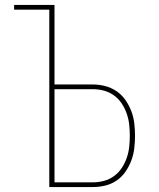

<svg xmlns="http://www.w3.org/2000/svg" viewBox="-20 -755 640 775"><path d="M179 0V-716H37V-735H200V-414H355Q380 -414 405 -407.5Q430 -401 451 -386.5Q472 -372 486.5 -351Q501 -330 510 -306.5Q519 -283 522 -257.5Q525 -232 525 -207Q525 -182 522 -156.5Q519 -131 510 -107Q501 -83 486.5 -62Q472 -41 451 -26.5Q430 -12 405 -6Q380 0 355 0ZM355 -19Q378 -19 400 -25Q422 -31 440.5 -44.5Q459 -58 471.5 -77Q484 -96 491.5 -117.5Q499 -139 501.5 -161.5Q504 -184 504 -207Q504 -230 501.5 -252.5Q499 -275 491.5 -296.5Q484 -318 471.5 -337Q459 -356 440.5 -369.5Q422 -383 400 -389Q378 -395 355 -395H200V-19Z"/></svg>

Font: Zed Sans Thin Extended
Style: Regular
Weight: 100
Width: 7
Designer: Belleve Invis
Foundry: Belleve Invis
Version: Version 1.0.0; ttfautohint (v1.8.4)